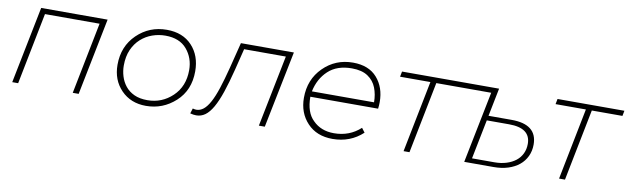

<svg xmlns="http://www.w3.org/2000/svg" viewBox="-38 -897 4180 1278"><g transform="rotate(10 2052.0 -258.5)"><path d="M162 -520H611L507 0H467L563 -484H194L98 0H58Z M961 1Q858 1 793 -66Q728 -133 728 -236Q728 -361 811 -441.5Q894 -522 1012 -522Q1120 -522 1182.5 -455Q1245 -388 1245 -282Q1245 -154 1160 -76.5Q1075 1 961 1ZM964 -38Q1062 -38 1133 -105.5Q1204 -173 1204 -283Q1204 -365 1154.5 -423.5Q1105 -482 1009 -482Q964 -482 921.2 -467Q878.5 -452 844.5 -421.5Q810.5 -391 790.2 -345.2Q770 -299.5 770 -238Q770 -201.5 780.8 -166Q791.5 -130.5 814.5 -101.5Q837.5 -72.5 874.5 -55.2Q911.5 -38 964 -38Z M1272 -36Q1279 -34 1285 -33Q1291 -32 1296 -32Q1322 -32 1344.5 -50Q1367 -68 1387.5 -106Q1408 -144 1427.5 -203.5Q1447 -263 1468 -345L1512 -520H1870L1765 0H1725L1822 -484H1540L1504 -339Q1481 -248 1459 -183Q1437 -118 1413 -76Q1389 -34 1362 -14.5Q1335 5 1302 5Q1291 5 1282.5 3.5Q1274 2 1261 -1Z M2222 2Q2115 2 2051.5 -65.5Q1988 -133 1988 -235Q1988 -359 2070 -440.5Q2152 -522 2270 -522Q2377 -522 2433.5 -457.5Q2490 -393 2490 -294Q2490 -272 2487 -249H2029Q2029 -143 2083 -92Q2137 -37 2225 -37Q2330 -37 2404 -105L2426 -76Q2342 2 2222 2ZM2453 -286Q2453 -339 2435.5 -383.8Q2418 -428.5 2377.5 -455.8Q2337 -483 2269 -483Q2169 -483 2110 -428Q2051 -373 2033 -286Z M2703 0 2799 -484H2594L2601 -520H3053L3046 -484H2839L2743 0Z M3042 -484 3049 -520H3257L3219 -330H3375Q3548 -330 3548 -193Q3548 -150 3531 -114Q3514 -78 3483.5 -53Q3453 -28 3409.5 -14Q3366 0 3312 0H3113L3210 -484ZM3312 -32Q3356 -32 3392.5 -43.5Q3429 -55 3455 -75.5Q3481 -96 3495 -125.5Q3509 -155 3509 -191Q3509 -298 3364 -298H3213L3160 -32Z M3754 0 3850 -484H3645L3652 -520H4104L4097 -484H3890L3794 0Z"/></g></svg>

Font: Argentum Sans ExtraLight
Style: Italic
Weight: 200
Italic angle: -11°
Designer: Julieta Ulanovsky (font), Cristiano Sobral (main changes and remaster)
Foundry: Julieta Ulanovsky (font), Cristiano Sobral (main changes and remaster)
Version: Version 2.007;June 15, 2022;FontCreator 14.0.0.2814 64-bit; 